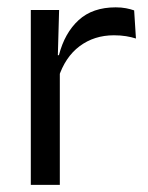

<svg xmlns="http://www.w3.org/2000/svg" viewBox="-20 -516 413 536"><path d="M143 -298.5 124.5 -361 144.5 -362Q160.5 -424 199.5 -459.8Q238.5 -495.5 303 -495.5Q319 -495.5 331.8 -493Q344.5 -490.5 354.5 -487L359.5 -408.5Q347 -412.5 331.8 -415Q316.5 -417.5 298 -417.5Q243 -417.5 202.2 -387Q161.5 -356.5 143 -298.5ZM66 0V-488H145L141 -344L147 -338V0Z"/></svg>

Font: Anek Gurmukhi Medium
Style: Regular
Weight: 400
Version: Version 1.003